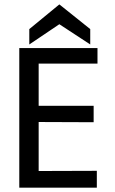

<svg xmlns="http://www.w3.org/2000/svg" viewBox="-20 -860 528 880"><path d="M157.2 -568.4V-375H409.2V-299.8L157.2 -300.8V-76.2L423.8 -77.1V0H68.4V-639.6H426.8V-568.4ZM252 -749 114.3 -656.2V-726.6L252 -839.8L393.6 -726.6V-656.2Z"/></svg>

Font: Puritan
Style: Regular
Weight: 400
Version: 2.0a